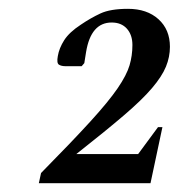

<svg xmlns="http://www.w3.org/2000/svg" viewBox="-20 -920 405 435"><path d="M68 -505 73 -528Q143 -599 184.5 -644.5Q226 -690 246.5 -720Q267 -750 273.5 -772Q280 -794 280 -818Q280 -841 267.5 -855Q255 -869 233 -869Q186 -869 175 -802L171 -777L165 -770H129Q119 -770 113.5 -773.5Q108 -777 111 -793Q114 -811 125.5 -829Q137 -847 163 -864Q185 -879 207.5 -889.5Q230 -900 270 -900Q313 -900 339 -876.5Q365 -853 365 -814Q365 -791 356 -769Q347 -747 324.5 -720.5Q302 -694 260.5 -658.5Q219 -623 153 -571H293L338 -632H348L321 -505Z"/></svg>

Font: Spectral Medium
Style: Italic
Weight: 500
Italic angle: -10°
Designer: Jean-Baptiste Levee
Foundry: Production Type
Version: Version 2.001